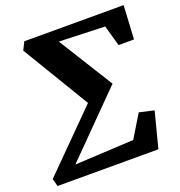

<svg xmlns="http://www.w3.org/2000/svg" viewBox="-139 -855 905 968"><g transform="rotate(-20 313.0 -371.5)"><path d="M76.5 -700.5 97.5 -743H630.5L620.5 -562.5H537.5L506.5 -673.5L260.5 -682L442.5 -390L127 -71L443.5 -87.5L517 -209L596 -191L546.5 0H5.5L-5.5 -41L293 -341Z"/></g></svg>

Font: Merriweather 28pt ExtraBold
Style: Italic
Weight: 800
Italic angle: -7.8°
Version: Version 2.101